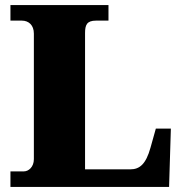

<svg xmlns="http://www.w3.org/2000/svg" viewBox="-20 -734 717 754"><path d="M21 0H644L651 -229H592L571 -154C553 -89 528 -69 492 -69H314V-604C314 -636 321 -653 357 -653H406V-714H21V-653H66C92 -653 113 -636 113 -602V-109C113 -78 92 -61 74 -61H21Z"/></svg>

Font: Noto Serif Malayalam Black
Style: Regular
Weight: 900
Designer: Indian type Foundry, Jelle Bosma, Monotype Design Team
Foundry: Monotype Imaging Inc.
Version: Version 2.104